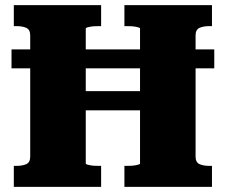

<svg xmlns="http://www.w3.org/2000/svg" viewBox="-20 -730 879 750"><path d="M190 -374H614V-299H190ZM34 0V-82H44Q68 -82 83 -89Q98 -96 98 -118V-592Q98 -614 83 -621Q68 -628 44 -628H34V-710H375V-628H367Q359 -628 349.5 -627.5Q340 -627 332 -625.5Q324 -624 319.5 -622.5Q315 -621 315 -618V-92Q315 -89 319.5 -87.5Q324 -86 332 -84.5Q340 -83 349.5 -82.5Q359 -82 367 -82H375V0ZM466 0V-82H475Q483 -82 492.5 -82.5Q502 -83 510 -84.5Q518 -86 522.5 -87.5Q527 -89 527 -92V-618Q527 -621 522.5 -622.5Q518 -624 510 -625.5Q502 -627 492.5 -627.5Q483 -628 474 -628H466V-710H808V-628H798Q774 -628 759 -621Q744 -614 744 -592V-118Q744 -96 759 -89Q774 -82 798 -82H808V0ZM25 -463V-537H817V-463Z"/></svg>

Font: Roboto Serif 20pt ExtraBold
Style: Regular
Weight: 800
Version: Version 1.008